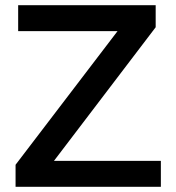

<svg xmlns="http://www.w3.org/2000/svg" viewBox="-20 -720 680 740"><path d="M188 -100 580 -615V-700H50V-600H433L40 -85V0H600V-100Z"/></svg>

Font: Gully Medium
Style: Regular
Weight: 500
Designer: jaikishan Patel
Foundry: MagicType
Version: Version 1.000;Glyphs 3.2 (3242)